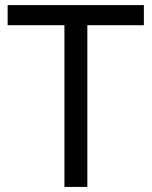

<svg xmlns="http://www.w3.org/2000/svg" viewBox="-20 -734 596 754"><path d="M323 0H233V-635H10V-714H545V-635H323Z"/></svg>

Font: Noto Sans Limbu
Style: Regular
Weight: 400
Designer: Monotype Design Team
Foundry: Monotype Imaging Inc.
Version: Version 2.004; ttfautohint (v1.8.4.7-5d5b)